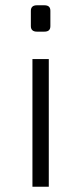

<svg xmlns="http://www.w3.org/2000/svg" viewBox="-20 -708 308 728"><path d="M120 -688C105 -688 97 -681 97 -667V-609C97 -595 105 -588 120 -588H148C164 -588 171 -595 171 -609V-667C171 -681 164 -688 148 -688ZM165 0V-484H103V0Z"/></svg>

Font: Exo 2 Light Expanded
Style: Regular
Weight: 300
Width: 7
Designer: Natanael Gama
Version: Version 1.001;PS 001.001;hotconv 1.0.70;makeotf.lib2.5.58329